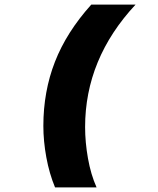

<svg xmlns="http://www.w3.org/2000/svg" viewBox="-20 -718 690 837"><path d="M169 -169Q169 -319 219.5 -448.5Q270 -578 378 -698H571Q351 -462 351 -164Q351 -98 363.5 -27.5Q376 43 401 99H220Q195 39 182 -32Q169 -103 169 -169Z"/></svg>

Font: Azeret Mono ExtraBold
Style: Italic
Weight: 800
Italic angle: -12°
Designer: Martin Vácha
Foundry: Displaay
Version: Version 1.000; Glyphs 3.0.3, build 3074